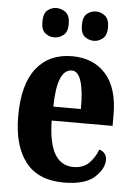

<svg xmlns="http://www.w3.org/2000/svg" viewBox="-54 -796 593 848"><g transform="rotate(5 242.5 -372.5)"><path d="M260 10Q355 10 396.5 -28Q438 -66 438 -105Q438 -138 405 -149Q391 -112 365.5 -87Q340 -62 297 -62Q187 -62 184 -258H454V-307Q454 -426 399 -487.5Q344 -549 250 -549Q148 -549 91.5 -477.5Q35 -406 35 -265Q35 -134 91 -62Q147 10 260 10ZM186 -320Q188 -486 254 -486Q282 -486 295.5 -441.5Q309 -397 308 -320ZM339 -625Q359 -625 377.5 -639.5Q396 -654 396 -689Q396 -726 377.5 -740.5Q359 -755 339 -755Q315 -755 297.5 -740.5Q280 -726 280 -689Q280 -654 297.5 -639.5Q315 -625 339 -625ZM162 -625Q185 -625 203.5 -639.5Q222 -654 222 -689Q222 -726 203.5 -740.5Q185 -755 162 -755Q140 -755 122.5 -740.5Q105 -726 105 -689Q105 -654 122.5 -639.5Q140 -625 162 -625Z"/></g></svg>

Font: Noto Serif ExtraCondensed Extra
Style: Regular
Weight: 800
Width: 3
Designer: Monotype Design Team
Foundry: Monotype Imaging Inc.
Version: Version 1.002